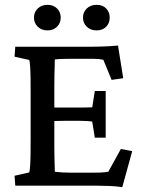

<svg xmlns="http://www.w3.org/2000/svg" viewBox="-20 -766 591 792"><path d="M484.4 5.9Q457 2 429.7 1Q402.3 0 378.9 0H43L40 -41L100.6 -54.7Q102.5 -59.6 104 -78.1Q105.5 -96.7 106 -127.9Q106.4 -159.2 106.4 -201.2V-371.1Q106.4 -414.1 106 -445.8Q105.5 -477.5 104 -496.1Q102.5 -514.6 100.6 -518.6L40 -532.2L43 -573.2H353.5Q368.2 -573.2 387.7 -573.7Q407.2 -574.2 427.7 -575.2Q448.2 -576.2 466.8 -578.1L488.3 -443.4L440.4 -436.5L406.2 -519.5Q396.5 -521.5 387.2 -522.5Q377.9 -523.4 366.2 -523.4H267.6Q249 -523.4 233.9 -522.9Q218.8 -522.5 206.1 -520.5Q206.1 -514.6 205.6 -497.6Q205.1 -480.5 204.6 -456.5Q204.1 -432.6 204.1 -406.2V-162.1Q204.1 -138.7 204.6 -117.2Q205.1 -95.7 205.6 -80.1Q206.1 -64.5 206.1 -57.6Q221.7 -55.7 237.8 -54.7Q253.9 -53.7 276.4 -53.7H357.4Q379.9 -53.7 393.1 -54.2Q406.2 -54.7 413.6 -55.7Q420.9 -56.6 426.8 -57.6L478.5 -151.4L525.4 -142.6ZM371.1 -198.2 360.4 -264.6Q354.5 -265.6 341.8 -266.6Q329.1 -267.6 311.5 -267.6H245.1Q230.5 -267.6 215.3 -267.1Q200.2 -266.6 187.5 -265.6V-323.2Q200.2 -322.3 215.3 -322.3Q230.5 -322.3 245.1 -322.3H311.5Q329.1 -322.3 341.8 -322.8Q354.5 -323.2 360.4 -323.2L371.1 -390.6H416V-198.2ZM175.8 -640.6Q151.4 -640.6 135.7 -655.8Q120.1 -670.9 120.1 -693.4Q120.1 -715.8 135.7 -731Q151.4 -746.1 175.8 -746.1Q200.2 -746.1 215.3 -731Q230.5 -715.8 230.5 -693.4Q230.5 -670.9 215.3 -655.8Q200.2 -640.6 175.8 -640.6ZM378.9 -640.6Q353.5 -640.6 337.9 -655.8Q322.3 -670.9 322.3 -693.4Q322.3 -715.8 337.9 -731Q353.5 -746.1 378.9 -746.1Q403.3 -746.1 418 -731Q432.6 -715.8 432.6 -693.4Q432.6 -670.9 418 -655.8Q403.3 -640.6 378.9 -640.6Z"/></svg>

Font: Crimson Pro ExtraLight Medium
Style: Regular
Weight: 500
Version: Version 1.002